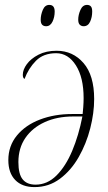

<svg xmlns="http://www.w3.org/2000/svg" viewBox="-20 -753 440 783"><path d="M211 -546Q277 -546 320.5 -496Q364 -446 364 -349Q364 -292 348 -229.5Q332 -167 301 -112.5Q270 -58 224.5 -24Q179 10 121 10Q70 10 42 -19Q14 -48 14 -100Q14 -158 49 -200.5Q84 -243 143 -265.5Q202 -288 274 -288H317Q318 -295 319.5 -315.5Q321 -336 321 -353Q321 -437 289.5 -486.5Q258 -536 209 -536Q157 -536 126.5 -505Q96 -474 80 -431Q73 -435 73 -448Q73 -469 89.5 -491.5Q106 -514 137 -530Q168 -546 211 -546ZM278 -278Q213 -278 162.5 -255Q112 -232 83.5 -190.5Q55 -149 55 -92Q55 -43 72.5 -21.5Q90 0 125 0Q173 0 210.5 -37.5Q248 -75 274.5 -138Q301 -201 316 -278ZM321 -646Q312 -646 305.5 -652Q299 -658 299 -673Q299 -692 308 -712.5Q317 -733 335 -733Q345 -733 350.5 -727Q356 -721 356 -706Q356 -683 347.5 -664.5Q339 -646 321 -646ZM168 -646Q158 -646 152 -652Q146 -658 146 -673Q146 -692 154.5 -712.5Q163 -733 181 -733Q203 -733 203 -706Q203 -683 194 -664.5Q185 -646 168 -646Z"/></svg>

Font: Noto Serif Display SemiCondensed ExtraLight
Style: Italic
Weight: 200
Width: 4
Italic angle: -12°
Designer: Monotype Design Team
Foundry: Monotype Imaging Inc.
Version: Version 2.009